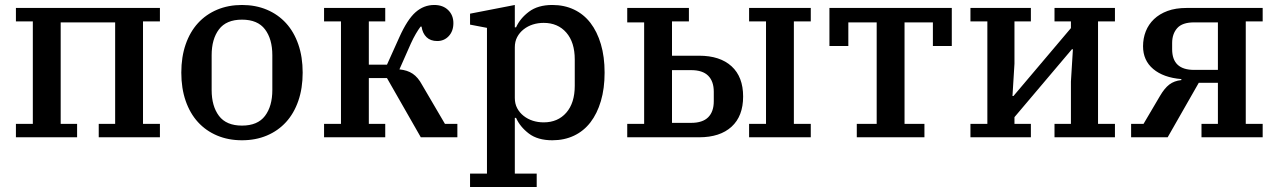

<svg xmlns="http://www.w3.org/2000/svg" viewBox="-20 -552 5141 772"><path d="M44 -54H112V-466H44V-520H623V-466H555V-54H623V0H377V-54H443V-462H224V-54H290V0H44Z M953 -47Q1016 -47 1045.5 -86Q1075 -125 1075 -190V-330Q1075 -395 1045.5 -434Q1016 -473 953 -473Q890 -473 860.5 -434Q831 -395 831 -330V-190Q831 -125 860.5 -86Q890 -47 953 -47ZM953 12Q898 12 853 -7Q808 -26 776 -61Q744 -96 726.5 -146.5Q709 -197 709 -260Q709 -323 726.5 -373.5Q744 -424 776 -459Q808 -494 853 -513Q898 -532 953 -532Q1008 -532 1053 -513Q1098 -494 1130 -459Q1162 -424 1179.5 -373.5Q1197 -323 1197 -260Q1197 -197 1179.5 -146.5Q1162 -96 1130 -61Q1098 -26 1053 -7Q1008 12 953 12Z M1283 -54H1351V-466H1283V-520H1529V-466H1463V-292H1536L1586 -403Q1618 -474 1651 -503Q1684 -532 1726 -532Q1761 -532 1782 -511.5Q1803 -491 1803 -459Q1803 -427 1784.5 -407Q1766 -387 1738 -387Q1711 -387 1695 -402.5Q1679 -418 1675 -445H1671Q1662 -433 1652 -416Q1642 -399 1632 -377L1586 -273Q1618 -270 1639.5 -255.5Q1661 -241 1677 -211L1769 -54H1819V0H1672L1536 -238H1463V-54H1529V0H1283Z M1870 146H1938V-440L1870 -453V-497L2050 -532V-442H2055Q2071 -478 2107 -505Q2143 -532 2201 -532Q2249 -532 2288 -513.5Q2327 -495 2354 -460Q2381 -425 2396 -374.5Q2411 -324 2411 -260Q2411 -196 2396 -145.5Q2381 -95 2354 -60Q2327 -25 2288 -6.5Q2249 12 2201 12Q2142 12 2106.5 -15Q2071 -42 2055 -78H2050V146H2138V200H1870ZM2166 -60Q2223 -60 2257 -99Q2291 -138 2291 -207V-313Q2291 -382 2257 -421Q2223 -460 2166 -460Q2143 -460 2122.5 -453.5Q2102 -447 2085.5 -434Q2069 -421 2059.5 -403Q2050 -385 2050 -362V-158Q2050 -135 2059.5 -117Q2069 -99 2085.5 -86Q2102 -73 2122.5 -66.5Q2143 -60 2166 -60Z M2502 -54H2570V-462H2502V-520H2750V-466H2682V-328H2791Q2875 -328 2921.5 -285.5Q2968 -243 2968 -164Q2968 -85 2921.5 -42.5Q2875 0 2791 0H2502ZM2992 -54H3060V-466H2992V-520H3240V-466H3172V-54H3240V0H2992ZM2759 -58Q2805 -58 2827.5 -80.5Q2850 -103 2850 -145V-183Q2850 -225 2827.5 -247.5Q2805 -270 2759 -270H2682V-58Z M3425 -54H3505V-462H3391V-367H3315V-520H3807V-367H3731V-462H3617V-54H3697V0H3425Z M3882 -54H3950V-466H3882V-520H4125V-466H4059V-296L4051 -166H4055L4286 -439V-466H4220V-520H4463V-466H4395V-54H4463V0H4220V-54H4286V-224L4294 -354H4290L4059 -81V-54H4125V0H3882Z M4528 -54H4578L4644 -166Q4662 -197 4681.5 -212Q4701 -227 4730 -230V-234Q4658 -240 4617 -274.5Q4576 -309 4576 -366Q4576 -398 4587 -426Q4598 -454 4620 -475Q4642 -496 4674.5 -508Q4707 -520 4751 -520H5057V-466H4989V-54H5057V0H4811V-54H4877V-219H4800L4675 0H4528ZM4877 -271V-462H4781Q4734 -462 4713.5 -439Q4693 -416 4693 -379V-354Q4693 -271 4781 -271Z"/></svg>

Font: IBM Plex Serif Medm
Style: Regular
Weight: 500
Designer: Mike Abbink, Paul van der Laan, Pieter van Rosmalen
Foundry: Bold Monday
Version: Version 3.001